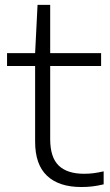

<svg xmlns="http://www.w3.org/2000/svg" viewBox="-20 -760 454 790"><path d="M406.5 -55V-1.5Q381 4.5 359.8 7Q338.5 9.5 314.5 9.5Q222.5 9.5 173.5 -36.8Q124.5 -83 124.5 -177V-488.5H9V-541.5H124.5L134.5 -740H186.5V-541.5H396V-488.5H186.5V-188Q186.5 -112.5 221.5 -78.8Q256.5 -45 326 -45Q345 -45 363.5 -47.2Q382 -49.5 406.5 -55Z"/></svg>

Font: Encode Sans Expanded Light
Style: Regular
Weight: 300
Width: 7
Designer: Multiple Designers
Foundry: Impallari Type
Version: Version 2.000